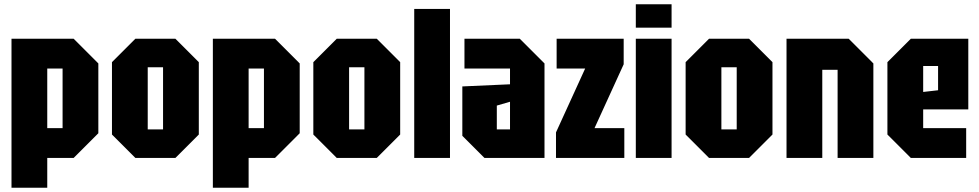

<svg xmlns="http://www.w3.org/2000/svg" viewBox="-20 -742 4601 902"><path d="M34 140V-560H326L442 -444V-116L326 0H202V140ZM274 -420H202V-140H274Z M506 -110V-450L616 -560H804L914 -450V-110L804 0H616ZM674 -134H746V-426H674Z M980 140V-560H1272L1388 -444V-116L1272 0H1148V140ZM1220 -420H1148V-140H1220Z M1452 -110V-450L1562 -560H1750L1860 -450V-110L1750 0H1562ZM1620 -134H1692V-426H1620Z M1926 0V-700H2094V0Z M2152 -104V-336L2376 -346V-420H2162V-560H2422L2538 -444V0H2256ZM2314 -246V-134H2376V-264Z M2592 0V-120L2729 -420H2595V-560H2910V-440L2773 -140H2913V0Z M2967 0V-560H3135V0ZM2967 -612V-722H3135V-612Z M3201 -110V-450L3311 -560H3499L3609 -450V-110L3499 0H3311ZM3369 -134H3441V-426H3369Z M3675 0V-560H3967L4083 -444V0H3915V-414H3843V0Z M4149 -110V-450L4259 -560H4529V-228H4317V-140H4519V0H4259ZM4317 -310 4387 -318V-432H4317Z"/></svg>

Font: Tektur Condensed
Style: Bold
Weight: 700
Width: 3
Designer: Adam Jagosz
Foundry: Adam Jagosz
Version: Version 1.005;gftools[0.9.30]